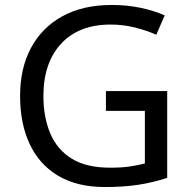

<svg xmlns="http://www.w3.org/2000/svg" viewBox="-20 -744 768 774"><path d="M407 -377H654V-27Q596 -8 537 1Q478 10 403 10Q292 10 216 -34.5Q140 -79 100.5 -161.5Q61 -244 61 -357Q61 -469 105 -551Q149 -633 231.5 -678.5Q314 -724 431 -724Q491 -724 544.5 -713Q598 -702 644 -682L610 -604Q572 -621 524.5 -633Q477 -645 426 -645Q298 -645 226.5 -568Q155 -491 155 -357Q155 -272 182.5 -206.5Q210 -141 269 -104.5Q328 -68 424 -68Q471 -68 504 -73Q537 -78 564 -85V-297H407Z"/></svg>

Font: Noto Sans Thai Looped
Style: Regular
Weight: 400
Designer: Sasikarn Vongin, Ben Mitchell
Foundry: The Fontpad Ltd
Version: Version 1.001; ttfautohint (v1.8.4.7-5d5b)